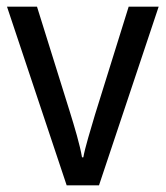

<svg xmlns="http://www.w3.org/2000/svg" viewBox="-20 -556 497 576"><path d="M180 0H277L456 -536H366L265 -212C252 -168 235 -113 230 -84H226C220 -121 203 -177 190 -219L91 -536H1Z"/></svg>

Font: Noto Sans Lao Looped SemiCondensed
Style: Regular
Weight: 400
Width: 4
Designer: Mark Frömberg, Ben Mitchell
Foundry: The Fontpad Ltd
Version: Version 1.003